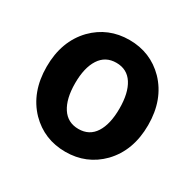

<svg xmlns="http://www.w3.org/2000/svg" viewBox="-133 -717 887 875"><g transform="rotate(30 311.0 -280.0)"><path d="M124 -63Q44 -146 44 -280Q44 -414 124 -497Q200 -574 311 -574Q422 -574 498 -497Q578 -414 578 -280Q578 -146 498 -63Q422 14 311 14Q200 14 124 -63ZM224 -152Q254 -106 311 -106Q368 -106 397.5 -152Q427 -198 427 -280Q427 -362 397.5 -408Q368 -454 311 -454Q254 -454 224 -407.5Q194 -361 194 -279.5Q194 -198 224 -152Z"/></g></svg>

Font: Resource Han Rounded KR
Style: Bold
Weight: 700
Designer: Cyano Hao (round all glyphs); Ryoko NISHIZUKA 西塚涼子 (kana, bopomofo & ideographs); Paul D. Hunt (Latin, Greek & Cyrillic)
Foundry: Cyano Hao
Version: 0.990